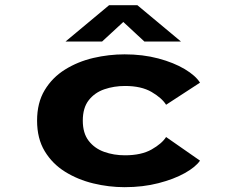

<svg xmlns="http://www.w3.org/2000/svg" viewBox="-20 -726 915 756"><path d="M470.5 11Q408.5 11 347.5 -3.8Q286.5 -18.5 236.2 -49.8Q186 -81 156 -130.8Q126 -180.5 126 -251Q126 -321.5 156 -371.2Q186 -421 236.2 -452.2Q286.5 -483.5 347.5 -497.8Q408.5 -512 470.5 -512Q542.5 -512 603.5 -495.8Q664.5 -479.5 707.5 -453.8Q750.5 -428 767.5 -400.5L634 -313.5Q617.5 -340 577 -363.8Q536.5 -387.5 472.5 -387.5Q429 -387.5 391 -374.5Q353 -361.5 329.5 -331.5Q306 -301.5 306 -251Q306 -201.5 329.2 -171.5Q352.5 -141.5 390.2 -128Q428 -114.5 472 -114.5Q536.5 -114.5 577 -137.5Q617.5 -160.5 634 -186.5L767.5 -93.5Q750.5 -68.5 707.8 -44.5Q665 -20.5 604 -4.8Q543 11 470.5 11ZM238 -562.5 409.5 -705.5H521L692.5 -562.5H548.5L465.5 -639.5L382 -562.5Z"/></svg>

Font: Trispace SemiExpanded
Style: Bold
Weight: 700
Width: 6
Designer: Tyler Finck
Foundry: Etcetera Type Company
Version: Version 1.210; ttfautohint (v1.8.3)